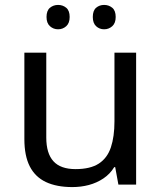

<svg xmlns="http://www.w3.org/2000/svg" viewBox="-20 -750 658 780"><path d="M533 -536V0H461L448 -71H444Q427 -43 400 -25Q373 -7 341 1.5Q309 10 274 10Q210 10 166.5 -10.5Q123 -31 101 -74Q79 -117 79 -185V-536H168V-191Q168 -127 197 -95Q226 -63 287 -63Q347 -63 381.5 -85.5Q416 -108 430.5 -151.5Q445 -195 445 -257V-536ZM169 -681Q169 -707 183 -718.5Q197 -730 216 -730Q235 -730 249 -718.5Q263 -707 263 -681Q263 -656 249 -643.5Q235 -631 216 -631Q197 -631 183 -643.5Q169 -656 169 -681ZM357 -681Q357 -707 370.5 -718.5Q384 -730 403 -730Q422 -730 436 -718.5Q450 -707 450 -681Q450 -656 436 -643.5Q422 -631 403 -631Q384 -631 370.5 -643.5Q357 -656 357 -681Z"/></svg>

Font: Noto Sans Khmer
Style: Regular
Weight: 400
Designer: Danh Hong and the Monotype Design Team
Foundry: Monotype Imaging Inc.
Version: Version 2.003